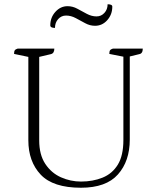

<svg xmlns="http://www.w3.org/2000/svg" viewBox="-20 -869 733 901"><path d="M360 12Q229 12 171 -49.5Q113 -111 113 -211V-602L46 -616Q46 -628 49.5 -633Q53 -638 63 -641H235Q235 -619 219 -615L164 -602V-210Q164 -143 192.5 -100Q221 -57 266 -37Q311 -17 360 -17Q416 -17 461.5 -35.5Q507 -54 533 -96.5Q559 -139 559 -212V-603L493 -616Q493 -628 496.5 -633Q500 -638 510 -641H650Q650 -618 634 -615L589 -604V-214Q589 -113 533.5 -50.5Q478 12 360 12ZM290 -796Q268 -796 253 -779.5Q238 -763 238 -738Q216 -738 216 -750Q216 -787 240 -813.5Q264 -840 297 -840Q321 -840 343 -828Q365 -816 387.5 -804Q410 -792 433 -792Q455 -792 470 -808.5Q485 -825 485 -849Q507 -849 507 -838Q507 -801 483.5 -774.5Q460 -748 426 -748Q402 -748 380 -760Q358 -772 335.5 -784Q313 -796 290 -796Z"/></svg>

Font: Petrona ExtraLight
Style: Regular
Weight: 200
Designer: Ringo R. Seeber
Foundry: Ringo R. Seeber
Version: Version 2.001; ttfautohint (v1.8.3)